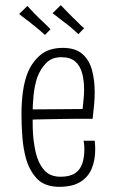

<svg xmlns="http://www.w3.org/2000/svg" viewBox="-20 -711 444 742"><path d="M209 11Q154 11 124 -19.5Q94 -50 80 -100Q70 -137 66.5 -180.5Q63 -224 63 -271Q63 -315 68.5 -356Q74 -397 87 -430Q105 -473 137.5 -499.5Q170 -526 223 -526Q270 -526 297 -503.5Q324 -481 335 -442Q346 -403 346 -354Q346 -330 343.5 -304.5Q341 -279 338 -252L299 -287Q301 -308 303 -327.5Q305 -347 305 -365Q305 -401 297 -429.5Q289 -458 270 -474Q251 -490 217 -490Q181 -490 159 -468Q137 -446 124 -412Q114 -382 110 -345Q106 -308 106 -270Q106 -244 106.5 -218Q107 -192 110 -168Q113 -144 118 -122Q128 -80 150.5 -54Q173 -28 214 -28Q250 -28 270 -41.5Q290 -55 298 -79Q306 -103 306 -133Q306 -141 305.5 -149.5Q305 -158 303 -167H346Q347 -159 347.5 -150.5Q348 -142 348 -134Q348 -92 334.5 -59.5Q321 -27 290.5 -8Q260 11 209 11ZM82 -247V-288L339 -290L338 -252Q317 -252 290.5 -252Q264 -252 235 -251.5Q206 -251 177.5 -250.5Q149 -250 124.5 -249.5Q100 -249 82 -247ZM283 -579Q279 -583 271 -590Q263 -597 253.5 -605.5Q244 -614 234 -621Q225 -628 215 -635.5Q205 -643 196.5 -650Q188 -657 183 -660L215 -691Q220 -686 227.5 -678Q235 -670 244 -661Q253 -652 262 -643Q271 -635 278.5 -627Q286 -619 293 -612.5Q300 -606 305 -602ZM154 -576Q150 -580 142 -586.5Q134 -593 124.5 -601.5Q115 -610 105 -617Q96 -625 85.5 -632.5Q75 -640 67 -646.5Q59 -653 54 -657L86 -688Q91 -683 98.5 -674.5Q106 -666 115 -657Q124 -648 132 -640Q141 -632 149 -624Q157 -616 164 -609.5Q171 -603 175 -598Z"/></svg>

Font: Truculenta ExtraLight
Style: Regular
Weight: 250
Version: Version 1.002